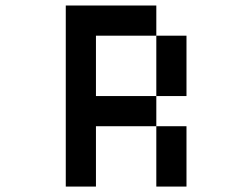

<svg xmlns="http://www.w3.org/2000/svg" viewBox="-20 -687 929 707"><path d="M555.6 -333.3H666.7V-555.6H555.6V-666.7H222.2V0H333.3V-222.2H555.6V0H666.7V-222.2H555.6ZM555.6 -333.3H333.3V-555.6H555.6Z"/></svg>

Font: linjaSipiki
Style: Regular
Weight: 500
Foundry: Made with Bits'n'Picas by Kreative Software
Version: Version 1.3